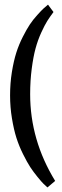

<svg xmlns="http://www.w3.org/2000/svg" viewBox="-20 -633 272 836"><path d="M220.2 154.8 186.5 183.1Q176.3 173.8 168.9 166.7Q161.6 159.7 143.6 137.7Q125.5 115.7 111.8 94.7Q98.1 73.7 80.6 38.6Q63 3.4 51.5 -32.7Q40 -68.8 32 -117.7Q23.9 -166.5 23.9 -217.8Q23.9 -270.5 31.7 -319.1Q39.6 -367.7 50.8 -403.1Q62 -438.5 79.1 -472.2Q96.2 -505.9 109.9 -526.4Q123.5 -546.9 142.3 -567.6Q161.1 -588.4 169.2 -595.7Q177.2 -603 189 -612.8L212.9 -580.6Q197.8 -560.5 186 -542Q174.3 -523.4 159.4 -490.7Q144.5 -458 134.8 -422.1Q125 -386.2 118.2 -334Q111.3 -281.7 111.3 -222.7Q111.3 -22.9 220.2 154.8Z"/></svg>

Font: Neuton
Style: Regular
Weight: 400
Designer: Brian M Zick
Version: Version 1.3